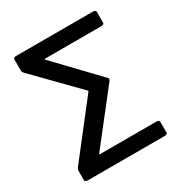

<svg xmlns="http://www.w3.org/2000/svg" viewBox="-165 -818 882 936"><g transform="rotate(-30 275.5 -350.0)"><path d="M43 -11V-63Q43 -70 48 -78L278 -373Q280 -376 278 -379L50 -612Q44 -619 44 -626V-689Q44 -694 48 -697Q52 -700 58 -700H493Q500 -700 504 -697Q508 -694 508 -689V-629Q508 -624 504 -621Q500 -618 493 -618H176Q173 -618 172 -616.5Q171 -615 173 -614L393 -384Q397 -380 397 -376Q397 -373 394 -368L172 -85Q169 -81 176 -81H493Q500 -81 504 -78Q508 -75 508 -70V-11Q508 -6 504 -3Q500 0 493 0H57Q51 0 47 -3Q43 -6 43 -11Z"/></g></svg>

Font: Barlow_Medium_SS
Style: Regular
Weight: 500
Designer: Jeremy Tribby
Foundry: Jeremy Tribby
Version: Version 1.101 August 23, 2024